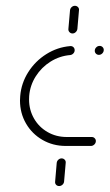

<svg xmlns="http://www.w3.org/2000/svg" viewBox="-20 -588 376 658"><path d="M48.5 -243.7Q48.5 -248.9 49.3 -259.3Q53 -303.3 77 -341.1Q101.1 -378.9 138.9 -402.6Q176.7 -426.3 220.4 -430Q226.7 -430.7 231.3 -426.7Q235.9 -422.6 235.9 -415.9Q235.9 -409.6 231.3 -404.8Q226.7 -400 220.4 -399.3Q184.4 -396.3 153.3 -376.9Q122.2 -357.4 102.6 -326.5Q83 -295.6 80 -259.3Q79.6 -255.2 79.6 -247Q79.6 -211.5 96.5 -182Q113.3 -152.6 142.8 -135.6Q172.2 -118.5 208.5 -118.5H294.4Q300.4 -118.5 304.4 -114.4Q308.5 -110.4 308.5 -104.8Q308.5 -97.8 303.3 -92.8Q298.1 -87.8 291.5 -87.8H205.6Q161.5 -87.8 125.6 -108.5Q89.6 -129.3 69.1 -164.8Q48.5 -200.4 48.5 -243.7ZM182.6 49.6Q176.3 49.6 172.2 45.2Q168.1 40.7 168.9 34.4L174.4 -30Q175.2 -36.3 180 -40.7Q184.8 -45.2 191.1 -45.2Q197.4 -45.2 201.7 -40.7Q205.9 -36.3 205.2 -30L199.6 34.4Q198.9 40.7 193.9 45.2Q188.9 49.6 182.6 49.6ZM228.5 -473.3Q222.2 -473.3 218 -478Q213.7 -482.6 214.4 -488.9L220 -553Q220.7 -559.3 225.6 -563.7Q230.4 -568.1 236.7 -568.1Q243 -568.1 247.2 -563.7Q251.5 -559.3 250.7 -553L245.2 -488.9Q244.4 -482.6 239.6 -478Q234.8 -473.3 228.5 -473.3ZM304.8 -414.1Q304.8 -420.7 309.8 -425.7Q314.8 -430.7 321.5 -430.7Q327.4 -430.7 331.5 -426.7Q335.6 -422.6 335.6 -417Q335.6 -410 330.6 -405Q325.6 -400 318.9 -400Q313 -400 308.9 -404.1Q304.8 -408.1 304.8 -414.1Z"/></svg>

Font: 26F Galaxy Sans Ultra Light
Style: Italic
Weight: 200
Italic angle: -5°
Designer: C₂₉H₂₅N₃O₅
Version: Version 1.200